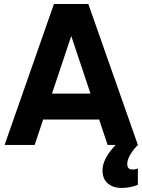

<svg xmlns="http://www.w3.org/2000/svg" viewBox="-20 -720 708 954"><path d="M636.7 122.1Q649.4 123 665 117.2Q665 143.6 665 198.2Q627 213.9 584 213.9Q542 213.9 515.6 191.4Q489.3 168.9 489.3 126Q489.3 69.3 554.7 0Q542 0 514.6 0Q504.9 -31.2 472.7 -126Q403.3 -126 194.3 -126Q183.6 -94.7 152.3 0Q115.2 0 2.9 0Q64.5 -174.8 248 -700.2Q291 -700.2 418.9 -700.2Q480.5 -525.4 665 0Q612.3 55.7 612.3 94.7Q612.3 122.1 636.7 122.1ZM238.3 -254.9Q286.1 -254.9 429.7 -254.9Q406.2 -326.2 334 -541Q309.6 -469.7 238.3 -254.9Z"/></svg>

Font: LeFont
Style: Regular
Weight: 700
Designer: Leryon MEDIA
Version: Version 1.0